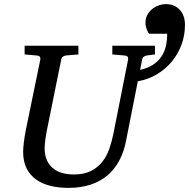

<svg xmlns="http://www.w3.org/2000/svg" viewBox="-20 -892 914 928"><path d="M874 -772Q874 -721.2 857.2 -675.8Q840.3 -630.4 810.1 -594Q779.8 -557.6 738 -532.7Q696.3 -507.8 646 -499L589.8 -213.9Q579.6 -159.7 557.1 -116.9Q534.7 -74.2 499.8 -44.7Q464.8 -15.1 417.7 0.5Q370.6 16.1 311 16.1Q264.6 16.1 224.9 6.6Q185.1 -2.9 155.3 -23.9Q125.5 -44.9 108.6 -78.1Q91.8 -111.3 91.8 -159.2Q91.8 -174.3 95 -201.7Q98.1 -229 105 -264.2L174.8 -604Q176.3 -612.3 172.4 -617.7Q168.5 -623 154.8 -624L99.1 -628.9V-670.9H358.9V-628.9L299.8 -624Q291 -623 284.2 -618.4Q277.3 -613.8 275.9 -604L207 -264.2Q201.2 -234.9 198.5 -211.7Q195.8 -188.5 195.8 -174.8Q195.8 -143.1 205.8 -119.6Q215.8 -96.2 234.1 -80.3Q252.4 -64.5 278.6 -56.6Q304.7 -48.8 336.9 -48.8Q385.7 -48.8 418.7 -65.2Q451.7 -81.5 473.6 -108.9Q495.6 -136.2 508.3 -172.6Q521 -209 528.8 -249L599.1 -604Q600.6 -612.3 596.7 -617.7Q592.8 -623 579.1 -624L522.9 -628.9V-670.9H729V-628.9L690.9 -624Q682.1 -622.6 675.3 -618.2Q668.5 -613.8 667 -604L657.2 -554.2Q694.3 -562.5 719.5 -579.1Q744.6 -595.7 760 -618.4Q775.4 -641.1 781.7 -669.2Q788.1 -697.3 788.1 -729H700.2Q695.3 -736.3 691.4 -745.1Q688 -752.4 685.5 -762.2Q683.1 -772 683.1 -783.2Q683.1 -802.7 691.7 -819.1Q700.2 -835.4 714.1 -847.2Q728 -858.9 745.8 -865.5Q763.7 -872.1 782.2 -872.1Q802.2 -872.1 819.1 -865.2Q835.9 -858.4 848.1 -845.5Q860.4 -832.5 867.2 -814Q874 -795.4 874 -772Z"/></svg>

Font: Charis SIL Viet
Style: Italic
Weight: 400
Italic angle: -11°
Foundry: SIL International
Version: Version 5.000